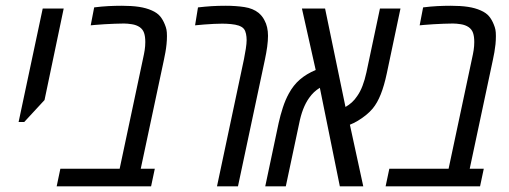

<svg xmlns="http://www.w3.org/2000/svg" viewBox="-20 -660 1802 680"><path d="M45.9 -228 131.3 -629.9H205.6L137.7 -305.7L65.9 -228Z M180.7 0 193.8 -62.5H403.8L486.3 -451.2Q490.2 -468.3 492.4 -482.4Q494.6 -496.6 494.6 -511.2Q494.6 -530.8 490.2 -543.5Q485.8 -556.2 474.6 -564Q462.9 -571.8 447 -574.2Q431.2 -576.7 418.9 -576.7Q403.3 -576.7 385.5 -575.9Q367.7 -575.2 350.3 -574.2Q333 -573.2 317.4 -571.8L301.3 -570.3L313.5 -633.8Q340.3 -637.2 364.3 -638.4Q388.2 -639.6 411.6 -639.6Q446.8 -639.6 472.4 -635.7Q498 -631.8 517.6 -623Q536.6 -614.7 546.9 -602.5Q557.1 -590.3 564 -572.8Q567.9 -563.5 569.6 -554.9Q571.3 -546.4 571.3 -532.2Q571.3 -517.6 569.8 -503.4Q568.4 -489.3 565.9 -475.3Q563.5 -461.4 560.5 -447.8L478.5 -62.5H528.3L515.1 0Z M748.5 0 844.2 -451.2Q847.7 -468.3 850.6 -487.3Q853.5 -506.3 853.5 -518.1Q853.5 -529.3 851.3 -540Q849.1 -550.8 844.2 -557.1Q841.3 -561 836.7 -564Q832 -566.9 825.7 -569.3Q814 -573.2 798.1 -574.7Q782.2 -576.2 767.1 -576.2Q754.4 -576.2 737.5 -575.4Q720.7 -574.7 703.1 -573.2Q685.5 -571.8 670.9 -570.3L681.2 -633.8Q706.5 -636.7 729.7 -638.2Q752.9 -639.6 779.8 -639.6Q814.9 -639.6 845.5 -635Q876 -630.4 896 -614.3Q902.3 -608.9 907.5 -602.5Q912.6 -596.2 916.5 -588.4Q922.9 -577.1 926 -563.2Q929.2 -549.3 929.2 -533.2Q929.2 -516.1 926.3 -494.4Q923.3 -472.7 918 -447.8L822.8 0Z M919.4 0 966.8 -224.1Q972.7 -251 981.7 -278.8Q990.7 -306.6 1002.9 -328.6Q1019 -358.4 1042.2 -378.4Q1065.4 -398.4 1098.1 -412.1L1049.3 -629.9H1131.3L1203.6 -281.2Q1215.8 -288.1 1226.1 -297.4Q1236.3 -306.6 1245.1 -319.8Q1255.9 -335 1263.9 -356Q1272 -377 1277.8 -403.8L1325.7 -629.9H1398.4L1350.1 -400.9Q1340.8 -356.9 1328.6 -326.2Q1316.4 -295.4 1299.8 -275.4Q1289.6 -263.2 1275.9 -252.2Q1262.2 -241.2 1247.6 -232.4Q1232.9 -223.6 1219.2 -218.3L1266.6 0H1183.6L1112.8 -349.1Q1101.6 -342.3 1092 -333.3Q1082.5 -324.2 1074.7 -313Q1062.5 -295.9 1053.7 -273.2Q1044.9 -250.5 1039.1 -220.7L992.2 0Z M1345.7 0 1358.9 -62.5H1568.8L1651.4 -451.2Q1655.3 -468.3 1657.5 -482.4Q1659.7 -496.6 1659.7 -511.2Q1659.7 -530.8 1655.3 -543.5Q1650.9 -556.2 1639.6 -564Q1627.9 -571.8 1612.1 -574.2Q1596.2 -576.7 1584 -576.7Q1568.4 -576.7 1550.5 -575.9Q1532.7 -575.2 1515.4 -574.2Q1498 -573.2 1482.4 -571.8L1466.3 -570.3L1478.5 -633.8Q1505.4 -637.2 1529.3 -638.4Q1553.2 -639.6 1576.7 -639.6Q1611.8 -639.6 1637.5 -635.7Q1663.1 -631.8 1682.6 -623Q1701.7 -614.7 1711.9 -602.5Q1722.2 -590.3 1729 -572.8Q1732.9 -563.5 1734.6 -554.9Q1736.3 -546.4 1736.3 -532.2Q1736.3 -517.6 1734.9 -503.4Q1733.4 -489.3 1731 -475.3Q1728.5 -461.4 1725.6 -447.8L1643.6 -62.5H1693.4L1680.2 0Z"/></svg>

Font: Open Sans Condensed
Style: Italic
Weight: 400
Width: 3
Italic angle: -12°
Designer: Monotype Design Team
Foundry: Monotype Imaging Inc.
Version: Version 3.000